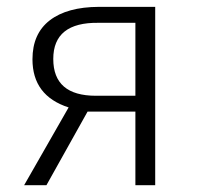

<svg xmlns="http://www.w3.org/2000/svg" viewBox="-20 -543 581 563"><path d="M377 -262.2V-476.1H269Q136.2 -478 136.2 -370.1Q136.2 -262.2 261.2 -262.2ZM435.1 -522.9V0H377V-215.8H236.8L116.2 0H50.8L181.2 -228Q75.2 -262.2 75.2 -369.1Q75.2 -444.3 126 -483.4Q176.8 -522.5 270 -522.9Z"/></svg>

Font: FiraSans-Light
Style: Regular
Weight: 300
Designer: Carrois Corporate & Edenspiekermann AG
Foundry: Carrois Corporate GbR & Edenspiekermann AG
Version: Version 3.106;PS 003.106;hotconv 1.0.70;makeotf.lib2.5.58329